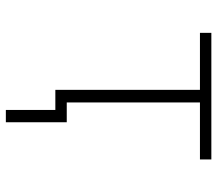

<svg xmlns="http://www.w3.org/2000/svg" viewBox="-62 -498 725 640"><g transform="rotate(90 300.0 -177.5)"><path d="M387 165H346V0H279V-482H89V-520H511V-482H321V-38H387Z"/></g></svg>

Font: Iosevka Extralight Extended
Style: Regular
Weight: 200
Width: 7
Monospace: yes
Designer: Belleve Invis
Foundry: Belleve Invis
Version: Version 32.5.0; ttfautohint (v1.8.4)